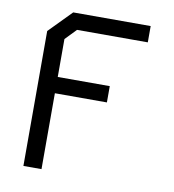

<svg xmlns="http://www.w3.org/2000/svg" viewBox="-79 -766 758 836"><g transform="rotate(10 300.0 -348.0)"><path d="M177.5 -696 80 -596.5V0H160V-335.5H390V-407.5H160V-575L207 -624H520V-696Z"/></g></svg>

Font: Kode Mono
Style: Regular
Weight: 400
Monospace: yes
Designer: Isa Ozler
Foundry: Kadena LLC
Version: Version 1.000;gftools[0.9.28]